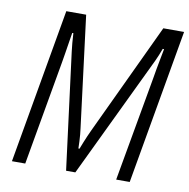

<svg xmlns="http://www.w3.org/2000/svg" viewBox="-78 -762 826 838"><g transform="rotate(10 335.5 -343.0)"><path d="M29 0 149 -686H237L299 -193Q301 -181 302 -166.5Q303 -152 304 -136Q305 -120 305 -105H310Q316 -120 322 -135.5Q328 -151 334.5 -165.5Q341 -180 347 -193L579 -686H671L551 0H491L573 -461Q576 -480 580.5 -505Q585 -530 590 -555.5Q595 -581 598 -597H592Q587 -583 581 -568.5Q575 -554 569 -541Q563 -528 557 -516L310 0H269L203 -516Q201 -532 199 -553.5Q197 -575 196 -597H191Q188 -579 184 -553.5Q180 -528 176 -503Q172 -478 169 -461L88 0Z"/></g></svg>

Font: Archivo Condensed ExtraLight
Style: Italic
Weight: 250
Width: 3
Italic angle: -10°
Designer: Hector Gatti
Foundry: Omnibus-Type
Version: Version 2.001